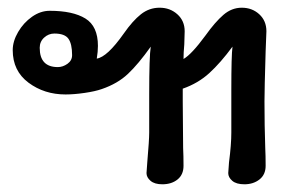

<svg xmlns="http://www.w3.org/2000/svg" viewBox="-20 -474 774 498"><path d="M401 4Q381 4 370.5 -5Q360 -14 360 -25L362 -53Q367 -111 367 -130V-230Q367 -328 371 -353Q339 -308 312 -282.5Q285 -257 244 -243Q227 -237 199.5 -233Q172 -229 150 -229Q95 -229 54 -259.5Q13 -290 13 -344Q13 -367 27 -391Q41 -415 63 -430.5Q85 -446 109 -446Q169 -446 201.5 -426Q234 -406 234 -355Q234 -340 231 -322Q258 -326 301 -387Q324 -420 345.5 -437Q367 -454 394 -454Q421 -454 440 -437Q459 -420 459 -393L458 -359Q456 -337 456 -321Q477 -333 513 -382Q538 -417 559.5 -435.5Q581 -454 607 -454Q634 -454 652.5 -437Q671 -420 671 -393L669 -341Q666 -242 666 -211Q666 -148 668 -90Q669 -71 669 -44Q669 -21 653 -8.5Q637 4 614 4Q593 4 582.5 -5Q572 -14 572 -25L574 -53Q580 -99 580 -130V-242Q580 -330 583 -353Q552 -311 523 -284.5Q494 -258 454 -244V-211L455 -90Q456 -71 456 -44Q456 -21 440.5 -8.5Q425 4 401 4ZM130 -300Q143 -300 155 -308.5Q167 -317 167 -331Q167 -360 157.5 -373.5Q148 -387 121 -387Q106 -387 94.5 -376.5Q83 -366 83 -350Q83 -300 130 -300Z"/></svg>

Font: Itim
Style: Regular
Weight: 400
Designer: Suppakit Chalermlarp
Version: Version 1.002g